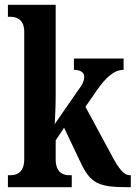

<svg xmlns="http://www.w3.org/2000/svg" viewBox="-20 -780 565 800"><path d="M13 0H279V-50H268C247 -50 212 -58 212 -116V-195L247 -248L315 -105C357 -15 391 0 513 0H525V-50H521C495 -50 473 -80 444 -135L336 -335L381 -400C422 -460 457 -489 495 -489V-536H288V-489C315 -489 331 -478 331 -461C331 -451 329 -434 307 -406L208 -263C209 -273 212 -342 212 -377V-760H13V-710H24C45 -710 81 -702 81 -648V-116C81 -58 46 -50 24 -50H13Z"/></svg>

Font: Noto Serif Lao ExtraCondensed
Style: Bold
Weight: 700
Width: 2
Designer: Monotype Design Team
Foundry: Monotype Imaging Inc.
Version: Version 2.003